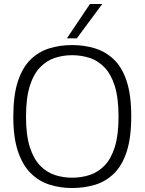

<svg xmlns="http://www.w3.org/2000/svg" viewBox="-20 -937 728 967"><path d="M343 10Q283 10 229.5 -7Q176 -24 135 -64.5Q94 -105 70.5 -174.5Q47 -244 47 -349Q47 -457 70 -527Q93 -597 134 -637Q175 -677 228.5 -693.5Q282 -710 343 -710Q404 -710 458 -693.5Q512 -677 553.5 -637.5Q595 -598 618 -528Q641 -458 641 -352Q641 -243 618 -173Q595 -103 554 -63Q513 -23 459 -6.5Q405 10 343 10ZM343 -42Q389 -42 431 -55.5Q473 -69 506 -102.5Q539 -136 558 -196Q577 -256 577 -349Q577 -444 558 -504Q539 -564 506 -598Q473 -632 431 -645.5Q389 -659 343 -659Q298 -659 256.5 -645.5Q215 -632 182 -598Q149 -564 130 -503.5Q111 -443 111 -349Q111 -257 130 -197Q149 -137 182 -103Q215 -69 256.5 -55.5Q298 -42 343 -42ZM317 -744 433 -917H495L367 -744Z"/></svg>

Font: Georama Light
Style: Regular
Weight: 300
Designer: Jean-Baptiste Levee
Foundry: Production Type
Version: Version 1.000